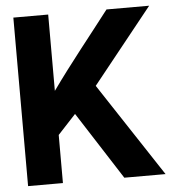

<svg xmlns="http://www.w3.org/2000/svg" viewBox="-51 -759 738 807"><g transform="rotate(-5 317.5 -355.5)"><path d="M35 0H182V-203L258 -285L441 0H615L355 -395L608 -711H428C346 -604 261 -500 182 -389V-711H35Z"/></g></svg>

Font: Asimov Pro
Style: Bd
Weight: 700
Designer: Google
Version: Version 2.000980; 2014